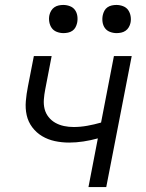

<svg xmlns="http://www.w3.org/2000/svg" viewBox="-20 -757 590 777"><path d="M338 0 376 -197Q347 -189 317.5 -184.5Q288 -180 260 -180Q230 -180 202 -186Q174 -192 150.5 -206Q127 -220 110.5 -242Q94 -264 88 -291Q82 -318 84.5 -347.5Q87 -377 93 -407L117 -530H189L163 -395Q159 -375 157.5 -354.5Q156 -334 160.5 -316Q165 -298 176.5 -283.5Q188 -269 204 -260Q220 -251 239 -247Q258 -243 278 -243Q305 -243 333 -248Q361 -253 389 -261L441 -530H513L410 0ZM452 -623Q438 -623 425 -628Q412 -633 404.5 -643.5Q397 -654 395 -668Q393 -682 396 -696Q398 -705 402.5 -713.5Q407 -722 415 -727.5Q423 -733 432.5 -735Q442 -737 451 -737Q465 -737 478 -732Q491 -727 498.5 -716.5Q506 -706 508.5 -692Q511 -678 508 -664Q506 -655 501 -646.5Q496 -638 488 -632.5Q480 -627 470.5 -625Q461 -623 452 -623ZM237 -623Q223 -623 210 -628Q197 -633 189.5 -643.5Q182 -654 179.5 -668Q177 -682 180 -696Q182 -705 187 -713.5Q192 -722 200 -727.5Q208 -733 217.5 -735Q227 -737 236 -737Q250 -737 263 -732Q276 -727 283.5 -716.5Q291 -706 293 -692Q295 -678 292 -664Q290 -655 285.5 -646.5Q281 -638 273 -632.5Q265 -627 255.5 -625Q246 -623 237 -623Z"/></svg>

Font: Lode Term
Style: Italic
Weight: 400
Italic angle: -11°
Monospace: yes
Designer: Belleve Invis
Foundry: Belleve Invis
Version: Version 29.2.0